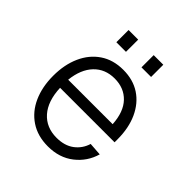

<svg xmlns="http://www.w3.org/2000/svg" viewBox="-194 -841 989 989"><g transform="rotate(45 300.0 -347.0)"><path d="M309 12Q234 12 180.5 -23.5Q127 -59 99 -121.5Q71 -184 71 -265Q71 -346 99 -408.5Q127 -471 179.5 -506.5Q232 -542 305 -542Q377 -542 428.5 -508Q480 -474 508.5 -412Q537 -350 537 -267V-246H140Q144 -152 189 -101.5Q234 -51 309 -51Q367 -51 404.5 -79Q442 -107 456 -153L527 -148Q507 -78 449.5 -33Q392 12 309 12ZM140 -305H464Q459 -390 416.5 -434.5Q374 -479 305 -479Q236 -479 192.5 -433.5Q149 -388 140 -305ZM179 -617V-706H249V-617ZM362 -617V-706H432V-617Z"/></g></svg>

Font: Geist Mono Light
Style: Regular
Weight: 300
Monospace: yes
Designer: Basement.studio, Andrés Briganti, Mateo Zaragoza
Foundry: Basement.studio, Vercel, Andrés Briganti, Guido Ferreyra, Mateo Zaragoza
Version: Version 1.500; ttfautohint (v1.8.4.7-5d5b)